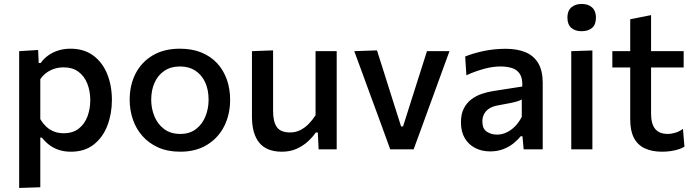

<svg xmlns="http://www.w3.org/2000/svg" viewBox="-20 -756 3512 972"><path d="M77 195.5Q77 141 77 88.2Q77 35.5 77 -26V-268Q77 -323.5 77 -381.2Q77 -439 77 -497L173 -503L176 -437H186Q200.5 -458 223 -474.5Q245.5 -491 274.2 -500.2Q303 -509.5 337 -509.5Q404.5 -509.5 451.2 -475.5Q498 -441.5 522.2 -382.5Q546.5 -323.5 546.5 -250Q546.5 -180.5 523.8 -120.8Q501 -61 455 -24.5Q409 12 339 12Q306.5 12 279.8 3.5Q253 -5 231.2 -21Q209.5 -37 192 -59.5H184V-20.5Q184 37 184 87.2Q184 137.5 184 192ZM302.5 -81.5Q349 -81.5 379 -105.2Q409 -129 423 -167.2Q437 -205.5 437 -249Q437 -294.5 422.2 -332.2Q407.5 -370 377.5 -392.5Q347.5 -415 301 -415Q278 -415 256.2 -408.2Q234.5 -401.5 216 -388.2Q197.5 -375 184 -355V-153Q197 -131 214 -115Q231 -99 253 -90.2Q275 -81.5 302.5 -81.5Z M893 12Q829 12 781 -9.5Q733 -31 700.8 -67.8Q668.5 -104.5 652.5 -151.8Q636.5 -199 636.5 -251Q636.5 -325.5 666.5 -383.8Q696.5 -442 753.5 -475.8Q810.5 -509.5 891 -509.5Q952.5 -509.5 1000 -490Q1047.5 -470.5 1079.8 -435.2Q1112 -400 1128.5 -353Q1145 -306 1145 -251Q1145 -176.5 1115 -117Q1085 -57.5 1028.2 -22.8Q971.5 12 893 12ZM892.5 -78Q940.5 -78 972.5 -102.8Q1004.5 -127.5 1020.2 -167Q1036 -206.5 1036 -251Q1036 -302.5 1018.2 -340.2Q1000.5 -378 968.2 -398.8Q936 -419.5 892 -419.5Q844.5 -419.5 811.8 -397.2Q779 -375 762.2 -336.8Q745.5 -298.5 745.5 -251Q745.5 -206.5 761.8 -167Q778 -127.5 810.8 -102.8Q843.5 -78 892.5 -78Z M1407.5 12Q1330 12 1292.8 -33.2Q1255.5 -78.5 1255.5 -165.5Q1255.5 -198.5 1255.5 -223Q1255.5 -247.5 1255.5 -272Q1255.5 -318 1255.5 -355.5Q1255.5 -393 1255.5 -427Q1255.5 -461 1255.5 -497L1362.5 -501Q1362.5 -446.5 1362.5 -394Q1362.5 -341.5 1362.5 -284V-194Q1362.5 -140.5 1381.2 -113Q1400 -85.5 1449 -85.5Q1476.5 -85.5 1500 -97.2Q1523.5 -109 1542.8 -128.8Q1562 -148.5 1577.5 -172.5V-284Q1577.5 -341.5 1577.5 -392.2Q1577.5 -443 1577.5 -497H1684.5Q1684.5 -443 1684.5 -390.8Q1684.5 -338.5 1684.5 -272V-218Q1684.5 -156.5 1684.5 -105.5Q1684.5 -54.5 1684.5 0H1593L1589 -85H1578.5Q1562.5 -61.5 1538 -39.2Q1513.5 -17 1481 -2.5Q1448.5 12 1407.5 12Z M1955.5 0Q1938.5 -46.5 1921.2 -94.5Q1904 -142.5 1887 -188L1854.5 -276Q1834.5 -331 1814 -386.8Q1793.5 -442.5 1773.5 -497L1888.5 -501Q1907.5 -442 1925.8 -383.5Q1944 -325 1963 -265.5L2010.5 -116H2020.5L2068 -266Q2087 -326.5 2105.5 -383.8Q2124 -441 2141.5 -497H2255.5Q2235.5 -442 2215 -386.2Q2194.5 -330.5 2174.5 -275L2142 -186Q2125 -139 2108.2 -93Q2091.5 -47 2074 0Z M2461.5 10.5Q2419 10.5 2385.5 -6.8Q2352 -24 2332.8 -56.8Q2313.5 -89.5 2313.5 -136.5Q2313.5 -178 2327.8 -206.2Q2342 -234.5 2365.5 -252.5Q2389 -270.5 2418 -280.5Q2447 -290.5 2476.5 -295L2624 -318Q2626 -359.5 2611.8 -381.5Q2597.5 -403.5 2571.8 -411.5Q2546 -419.5 2513.5 -419.5Q2496.5 -419.5 2476.8 -417Q2457 -414.5 2435.2 -408.8Q2413.5 -403 2389.8 -394.8Q2366 -386.5 2341 -375L2335 -470Q2353.5 -477.5 2376.5 -484.5Q2399.5 -491.5 2426.2 -497.2Q2453 -503 2481.5 -506Q2510 -509 2539.5 -509Q2598.5 -509 2640.5 -491.5Q2682.5 -474 2705 -435.8Q2727.5 -397.5 2727.5 -336.5Q2727.5 -312.5 2727.5 -277Q2727.5 -241.5 2727.5 -211V-151Q2727.5 -115.5 2727.5 -79Q2727.5 -42.5 2727.5 0H2631L2625 -66H2615.5Q2601 -47.5 2579.2 -30Q2557.5 -12.5 2527.8 -1Q2498 10.5 2461.5 10.5ZM2496.5 -74.5Q2520.5 -74.5 2543.8 -85.2Q2567 -96 2587 -116Q2607 -136 2621.5 -164.5V-252.5Q2614 -248 2602.2 -244Q2590.5 -240 2567 -235Q2543.5 -230 2501 -222.5Q2476.5 -218.5 2459 -208Q2441.5 -197.5 2431.8 -180.8Q2422 -164 2422 -141Q2422 -104.5 2444.2 -89.5Q2466.5 -74.5 2496.5 -74.5Z M2872 0Q2872 -54.5 2872 -105.5Q2872 -156.5 2872 -218V-268Q2872 -314 2872 -352.5Q2872 -391 2872 -426Q2872 -461 2872 -497L2979 -500.5Q2979 -464 2979 -428.5Q2979 -393 2979 -354Q2979 -315 2979 -268V-218Q2979 -156.5 2979 -105.5Q2979 -54.5 2979 0ZM2924 -598Q2892 -598 2872.2 -614.8Q2852.5 -631.5 2852.5 -667.5Q2852.5 -701 2872.2 -718.5Q2892 -736 2925 -736Q2958.5 -736 2977.8 -718Q2997 -700 2997 -667.5Q2997 -631.5 2977.5 -614.8Q2958 -598 2924 -598Z M3332 12Q3280.5 12 3244.2 -5Q3208 -22 3189.2 -58Q3170.5 -94 3170.5 -151Q3170.5 -190.5 3170.5 -230.2Q3170.5 -270 3170.5 -309.8Q3170.5 -349.5 3170.5 -389Q3170.5 -428.5 3170.5 -468Q3170.5 -521 3170.5 -566Q3170.5 -611 3170.5 -658.5L3276 -679.5Q3276 -641.5 3276 -609Q3276 -576.5 3276 -542.8Q3276 -509 3276 -468V-180.5Q3276 -129.5 3296.5 -103.8Q3317 -78 3360.5 -78Q3378.5 -78 3399.2 -84.2Q3420 -90.5 3437.5 -103.5L3445 -13.5Q3433.5 -6 3415.8 -0.2Q3398 5.5 3376.2 8.8Q3354.5 12 3332 12ZM3080 -414.5V-497H3441V-414.5Q3392 -414.5 3342.5 -414.5Q3293 -414.5 3246 -414.5H3200.5Z"/></svg>

Font: Commissioner Thin Medium
Style: Regular
Weight: 500
Version: Version 1.000